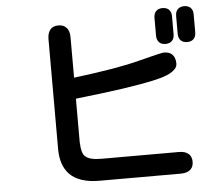

<svg xmlns="http://www.w3.org/2000/svg" viewBox="-56 -859 1112 958"><g transform="rotate(-5 500.0 -379.5)"><path d="M824.2 -783.2Q835.9 -771.5 835.9 -749V-661.1Q835.9 -638.7 824.2 -627Q812.5 -615.2 792 -615.2Q771.5 -615.2 759.8 -627Q748 -638.7 748 -661.1V-749Q748 -771.5 759.8 -783.2Q771.5 -794.9 792 -794.9Q812.5 -794.9 824.2 -783.2ZM932.6 -783.2Q944.3 -771.5 944.3 -749V-661.1Q944.3 -638.7 932.6 -627Q920.9 -615.2 900.4 -615.2Q879.9 -615.2 868.2 -627Q856.4 -638.7 856.4 -661.1V-749Q856.4 -771.5 868.2 -783.2Q879.9 -794.9 900.4 -794.9Q920.9 -794.9 932.6 -783.2ZM653.3 -543.9Q767.6 -573.2 779.3 -573.2Q806.6 -573.2 821.3 -558.6Q836.9 -543 836.9 -512.7Q836.9 -496.1 823.2 -483.4Q796.9 -456.1 712.9 -438.5Q592.8 -412.1 336.9 -383.8L322.3 -381.8V-165Q324.2 -107.4 342.8 -91.8Q342.8 -91.8 343.8 -91.8Q363.3 -72.3 423.8 -72.3H811.5Q844.7 -72.3 861.3 -55.7Q875 -42 875 -18.1Q875 5.9 861.3 19.5Q844.7 36.1 811.5 36.1H405.3Q404.3 36.1 403.3 36.1Q304.7 36.1 255.9 -11.7Q211.9 -56.6 211.9 -139.6Q211.9 -144.5 211.9 -148.4V-689.5Q211.9 -723.6 228.5 -740.2Q242.2 -753.9 267.1 -753.9Q292 -753.9 305.7 -739.3Q322.3 -723.6 322.3 -689.5V-487.3Q544.9 -514.6 653.3 -543.9Z"/></g></svg>

Font: FakePearl
Style: SemiBold
Weight: 400
Version: Version 1.2